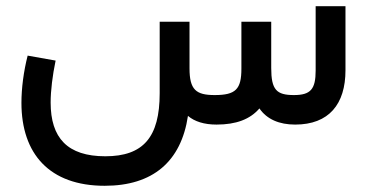

<svg xmlns="http://www.w3.org/2000/svg" viewBox="-20 -401 1191 618"><path d="M996 -174C996 -114 980 -95 926 -95C870 -95 853 -112 853 -182V-331H757V-180C757 -114 739 -95 671 -95C611 -95 590 -112 590 -181V-331H494V-101C494 41 441 102 319 102C197 102 143 43 143 -71C143 -109 149 -158 159 -206L69 -222C56 -171 49 -117 49 -70C49 94 139 197 317 197C472 197 563 119 585 -28C606 -10 637 0 677 0C740 0 785 -17 815 -52C839 -17 879 0 930 0C1039 0 1092 -66 1092 -175V-381H996Z"/></svg>

Font: UULA Sans Medium
Style: Regular
Weight: 500
Designer: Mohamed Gaber, Laura Garcia Mut
Foundry: Kief Type Foundry
Version: Version 3.006;hotconv 1.0.109;makeotfexe 2.5.65596